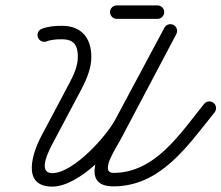

<svg xmlns="http://www.w3.org/2000/svg" viewBox="-20 -667 821 712"><path d="M120.9 -527.6C126 -514.8 140.6 -508.6 153.4 -513.7C169.1 -520 192.8 -521.6 209.6 -521.3C209.6 -521.3 209.7 -521.3 209.7 -521.3C209.8 -521.3 209.9 -521.3 209.9 -521.3C254.5 -521.3 268.7 -498.5 268.7 -455.7C268.7 -422.2 252.8 -387.9 237.4 -358.8C202.6 -293.3 167.9 -227.7 133.1 -162.2C100.4 -100.5 58.1 25 174 25C272.8 25 407.6 -117.8 451.7 -200.2C512.4 -313.7 573.1 -427.1 633.8 -540.5C640.3 -552.7 635.7 -567.9 623.6 -574.4C611.4 -580.9 596.2 -576.3 589.7 -564.1C589.7 -564.1 589.7 -564.1 589.7 -564.1C529 -450.7 468.3 -337.3 407.6 -223.8C373.2 -159.6 251.2 -25 174 -25C115.3 -25 164.6 -114.9 177.3 -138.8C212 -204.3 246.8 -269.9 281.6 -335.4C301 -372.1 318.7 -413.6 318.7 -455.7C318.7 -525.8 282.4 -571.3 209.9 -571.3C209.9 -571.3 210 -571.3 210.1 -571.3C210.2 -571.3 210.2 -571.3 210.2 -571.3C186.8 -571.6 156.8 -569 134.8 -560.1C121.9 -555 115.7 -540.4 120.9 -527.6ZM589.7 -564C589.7 -564 589.7 -564 589.7 -564C520.4 -432.9 451.1 -301.8 381.9 -170.7C351.9 -114 273.9 24.1 400.6 24.1C576.7 24.1 676.9 -128 775.7 -250.2C784.4 -260.9 782.7 -276.7 772 -285.3C761.2 -294 745.5 -292.4 736.8 -281.6C736.8 -281.6 736.8 -281.6 736.8 -281.6C649.2 -173.3 556.5 -25.9 400.6 -25.9C346.8 -25.9 414 -124.4 426.1 -147.4C495.4 -278.5 564.6 -409.6 633.9 -540.7C640.3 -552.9 635.6 -568 623.4 -574.4C611.2 -580.9 596.1 -576.2 589.7 -564ZM413 -597C413 -597 413 -597 413 -597C463.3 -597 513.7 -597 564 -597C577.8 -597 589 -608.2 589 -622C589 -635.8 577.8 -647 564 -647C564 -647 564 -647 564 -647C513.7 -647 463.3 -647 413 -647C399.2 -647 388 -635.8 388 -622C388 -608.2 399.2 -597 413 -597Z"/></svg>

Font: FRB American Cursive Guidelines Semibold
Style: Italic
Weight: 600
Italic angle: -25°
Version: Version 2.0;Modular Font Editor K font №1